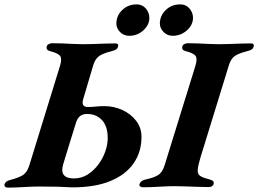

<svg xmlns="http://www.w3.org/2000/svg" viewBox="-58 -852 1179 877"><path d="M-21.4 5Q-31 5 -34.9 0.4Q-38.9 -4.1 -37.2 -10.1Q-33.9 -24.6 -9.4 -30.6Q26.8 -40 46.1 -51.9Q65.4 -63.8 75.6 -95.7L215.9 -550.6Q226.1 -583.4 216.6 -596.3Q207.2 -609.3 170.1 -618.7Q160.8 -620.9 157 -626.3Q153.3 -631.7 155.7 -640.4Q157.4 -647.2 165.2 -650.9Q173.1 -654.6 180 -654.6Q202.5 -654.6 227.6 -653.6Q252.6 -652.6 276.6 -651.3Q300.6 -650 320.8 -650Q340.8 -650 366.6 -650.9Q392.4 -651.8 419.3 -652.8Q446.2 -653.8 467.9 -653.8Q485.3 -653.8 481.2 -639.5Q478.8 -630.1 472.1 -625.9Q465.3 -621.7 453.3 -618.7Q424.3 -611.4 407.7 -603.4Q391 -595.4 381.9 -583.1Q372.9 -570.7 366.7 -550L321.6 -397.6Q316.8 -380.3 322.4 -371.8Q328 -363.3 342.9 -363.3Q364.6 -363.3 379.8 -365.2Q395 -367.2 419.5 -367.2Q462.4 -367.2 501 -349.5Q539.6 -331.8 563.9 -300.1Q588.3 -268.5 588.3 -226.2Q588.3 -157.9 552.2 -105.9Q516.2 -54 446.2 -25.1Q376.3 3.8 272.3 3.8Q262.9 3.8 248.8 2.8Q234.7 1.8 205.8 0.9Q176.8 0 122.3 0Q90.5 0 49.9 2.5Q9.2 5 -21.4 5ZM279.4 -37Q313.6 -37 341.6 -54.4Q369.6 -71.9 390.5 -99.7Q411.5 -127.5 422.8 -159.8Q434 -192 434 -221Q434 -275.8 407.6 -303.6Q381.2 -331.5 339.7 -331.5Q320.9 -331.5 308.6 -322.4Q296.3 -313.3 289.5 -292.8Q274.5 -245.3 259.8 -196.9Q245 -148.5 230.7 -102Q221 -69.3 233.3 -53.2Q245.6 -37 279.4 -37ZM594.1 3.4Q587 3.4 582.3 -0.4Q577.5 -4.1 579.1 -10.9Q584 -27 606.9 -32.2Q647.2 -40.8 665.6 -53.2Q683.9 -65.5 693.9 -97.2L834.4 -550.8Q844.5 -583.4 835.4 -596.3Q826.4 -609.3 789.3 -618.7Q780 -620.9 776.3 -626.3Q772.6 -631.7 775.1 -640.4Q776.7 -647.2 784.5 -650.9Q792.3 -654.6 799.4 -654.6Q821.9 -654.6 846.9 -653.6Q871.9 -652.6 896 -651.3Q920 -650 940.2 -650Q960.2 -650 986 -650.9Q1011.8 -651.8 1038.7 -652.8Q1065.5 -653.8 1087.3 -653.8Q1104.7 -653.8 1100.6 -639.5Q1098.1 -630.1 1091.4 -625.9Q1084.7 -621.7 1072.6 -618.7Q1043.7 -611.4 1027 -603.4Q1010.3 -595.4 1001.4 -583.1Q992.4 -570.7 986.3 -550L858.1 -134.1Q847 -97.1 845.3 -78Q843.5 -58.9 853.8 -50.5Q864.1 -42.1 886.1 -36.3Q907.7 -30.8 913.9 -26Q920.2 -21.2 917.7 -11.7Q916.1 -4.9 909.9 -1.2Q903.8 2.5 895.1 2.5Q873.4 2.5 844.7 1.4Q815.9 0.4 788.3 -0.6Q760.7 -1.6 740.3 -1.6Q709.6 -1.6 668.8 0.9Q628 3.4 594.1 3.4ZM731.3 -688.5Q706.3 -688.5 689.2 -705.8Q672.2 -723.2 672.2 -744.3Q672.2 -779.6 698.7 -805.8Q725.2 -832 765.4 -832Q791.3 -832 807.4 -813.3Q823.6 -794.6 823.6 -770.1Q823.6 -748.6 810.7 -730Q797.9 -711.4 777 -700Q756.2 -688.5 731.3 -688.5ZM532.6 -688.5Q506.9 -688.5 490.3 -705.7Q473.6 -723 473.6 -744.5Q473.6 -780.4 500.4 -806.2Q527.1 -832 566.6 -832Q591.9 -832 608.1 -813.2Q624.2 -794.5 624.2 -770Q624.2 -738.3 596.9 -713.4Q569.6 -688.5 532.6 -688.5Z"/></svg>

Font: EB Garamond
Style: Italic
Weight: 400
Italic angle: -17.2°
Designer: Georg Duffner and Octavio Pardo
Foundry: Georg Duffner
Version: Version 1.001